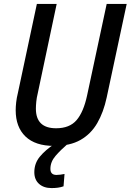

<svg xmlns="http://www.w3.org/2000/svg" viewBox="-20 -734 666 979"><path d="M256 10Q160 10 110 -38Q60 -86 60 -172Q60 -190 62.5 -212.5Q65 -235 71 -259L168 -714H269L172 -256Q167 -236 165 -215.5Q163 -195 163 -180Q163 -80 266 -80Q335 -80 370.5 -121.5Q406 -163 424 -247L524 -714H626L524 -237Q508 -162 476 -106.5Q444 -51 390.5 -20.5Q337 10 256 10ZM243 225Q203 225 179 203.5Q155 182 155 144Q155 99 183 65Q211 31 258 0H325Q290 30 263.5 60.5Q237 91 237 127Q237 158 268 158Q278 158 288.5 156.5Q299 155 309 153L304 216Q290 221 275 223Q260 225 243 225Z"/></svg>

Font: Noto Sans SemiCondensed Medium
Style: Italic
Weight: 500
Width: 4
Italic angle: -12°
Designer: Monotype Design Team
Foundry: Monotype Imaging Inc.
Version: Version 2.013; ttfautohint (v1.8.4.7-5d5b)